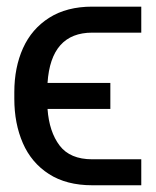

<svg xmlns="http://www.w3.org/2000/svg" viewBox="-20 -550 462 570"><path d="M399.4 -77.1V0H253.9Q177.2 0 125.2 -33.4Q73.2 -66.9 47.9 -125Q22.5 -183.1 22.5 -256.8V-276.4Q22.5 -349.6 48.3 -407Q74.2 -464.4 126.2 -497.3Q178.2 -530.3 253.9 -530.3H399.4V-453.1H253.9Q130.9 -453.1 121.1 -303.7H307.6V-226.6H121.1Q126 -158.7 157 -117.9Q188 -77.1 253.9 -77.1Z"/></svg>

Font: Pretendard Std
Style: Regular
Weight: 400
Designer: Base glyphs from Inter by Rasmus Andersson; Hangeul glyphs from Noto Sans CJK(Source Han Sans) by Jang Soo-young and Kan
Foundry: Kil Hyung-jin
Version: Version 1.309